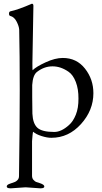

<svg xmlns="http://www.w3.org/2000/svg" viewBox="-20 -725 545 1030"><path d="M316.9 -414.1Q391.1 -414.1 436 -356.9Q481 -299.8 481 -225.1Q481 -133.3 414.6 -59.6Q348.1 14.2 255.9 14.2Q233.9 14.6 203.1 4.9Q172.4 -4.9 158.2 -18.1Q156.2 -18.1 154.3 3.4Q152.3 24.9 151.9 33.2V219.2Q152.3 232.4 160.2 240.7Q168 249 173.8 251L194.8 257.8Q217.8 265.6 217.8 275.4Q217.8 285.2 198.2 285.2H194.8L117.2 279.8L39.1 285.2H36.1Q16.1 285.2 16.1 275.4Q16.1 265.6 35.2 259.8Q54.2 252.9 60.1 251Q65.9 249 74.2 240.7Q82 232.4 82 219.2Q85.9 -52.7 85.9 -244.1Q85.9 -435.5 83 -565.9Q82 -584 69.3 -608.9Q56.6 -633.8 36.1 -639.2Q28.3 -640.6 28.3 -651.4Q28.3 -662.1 35.2 -664.1Q77.1 -672.9 148.9 -704.1L150.9 -705.1Q159.2 -705.1 159.2 -693.8L153.8 -386.2Q153.8 -349.1 154.8 -348.1Q173.8 -367.2 224.6 -390.6Q275.4 -414.1 316.9 -414.1ZM271 -17.1Q309.1 -17.1 350.1 -54.2Q372.1 -73.2 386.7 -109.4Q401.4 -145.5 400.9 -196.3Q401.4 -247.1 386.7 -285.2Q372.1 -323.2 348.1 -339.8Q306.2 -369.1 261.7 -369.1Q217.3 -369.1 179.2 -339.8Q156.2 -322.8 152.8 -269V-205.1Q152.8 -136.2 153.8 -115.2Q156.2 -62 180.7 -39.6Q205.1 -17.1 271 -17.1Z"/></svg>

Font: EBGaramond
Style: Regular
Weight: 400
Version: Version 000.012g